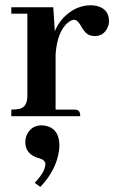

<svg xmlns="http://www.w3.org/2000/svg" viewBox="-20 -446 443 737"><path d="M264.6 -25.4H193.4V-237.3Q200.2 -331.1 246.1 -363.3Q256.8 -370.1 264.6 -370.1Q277.3 -370.1 290 -347.7Q306.6 -316.4 325.2 -310.5Q334 -307.6 343.8 -307.6Q378.9 -307.6 393.6 -341.8Q398.4 -352.5 398.4 -364.3Q398.4 -411.1 352.5 -422.9Q340.8 -425.8 329.1 -425.8Q269.5 -425.8 222.7 -377Q202.1 -354.5 190.4 -326.2L184.6 -418H23.4V-393.6H85V-78.1Q85 -36.1 55.7 -28.3Q43 -25.4 23.4 -25.4V0H288.1Q288.1 -22.5 273.4 -24.4Q269.5 -25.4 264.6 -25.4ZM208 113.3Q208 53.7 164.1 39.1Q152.3 35.2 139.6 35.2Q101.6 35.2 84 69.3Q77.1 84 77.1 99.6Q77.1 140.6 117.2 157.2Q124 160.2 129.9 161.1Q153.3 168 154.3 183.6Q153.3 213.9 113.3 255.9L134.8 271.5Q195.3 208 206.1 134.8Q208 123 208 113.3Z"/></svg>

Font: Abhaya Libre
Style: Bold
Weight: 700
Designer: Pushpananda Ekanayake, Sol Matas, Pathum Egodawatta
Foundry: Mooniak
Version: Version 1.050 ; ttfautohint (v1.6)